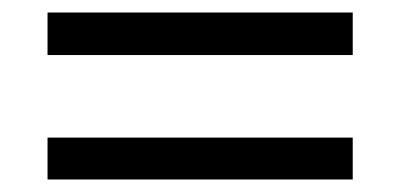

<svg xmlns="http://www.w3.org/2000/svg" viewBox="-20 -441 640 307"><path d="M56 -353V-421H544V-353ZM56 -154V-221H544V-154Z"/></svg>

Font: Nunito Sans 12pt ExtraLight 12pt Medium
Style: Regular
Weight: 500
Version: Version 3.101;gftools[0.9.27]